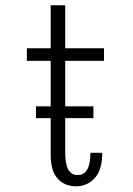

<svg xmlns="http://www.w3.org/2000/svg" viewBox="-20 -678 490 708"><path d="M167 -107V-242.5H112.5V-286H167V-453.5H79V-500H167V-658.5H220.5V-500H363.5V-453.5H220.5V-286H324.5V-242.5H220.5V-113.5Q220.5 -32.5 266 -32.5Q313.5 -32.5 313.5 -114.5H357Q357 -50.5 329 -20.8Q301 9 261 9Q218.5 9 192.8 -19Q167 -47 167 -107Z"/></svg>

Font: Trispace Condensed ExtraLight
Style: Regular
Weight: 200
Width: 3
Designer: Tyler Finck
Foundry: Etcetera Type Company
Version: Version 1.210; ttfautohint (v1.8.3)